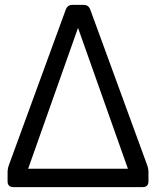

<svg xmlns="http://www.w3.org/2000/svg" viewBox="-20 -765 638 785"><path d="M35 0Q11 0 11 -24V-60Q11 -75 16 -89L249 -726Q256 -745 276 -745H322Q342 -745 349 -726L582 -89Q587 -75 587 -60V-24Q587 0 563 0ZM95 -75H503L299 -651Z"/></svg>

Font: Pitagon Sans Text
Style: Regular
Weight: 400
Designer: Travis Tran
Foundry: Pitagon
Version: Version 1.001; ttfautohint (v1.8.4.7-5d5b);gftools[0.9.26]